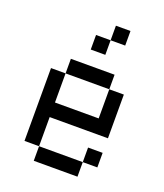

<svg xmlns="http://www.w3.org/2000/svg" viewBox="-156 -971 919 1075"><g transform="rotate(20 304.0 -434.0)"><path d="M347.2 -868.1H434V-781.2H347.2ZM260.4 -781.2H347.2V-694.4H260.4ZM173.6 -520.8V-607.6H434V-520.8ZM173.6 0V-86.8H434V0ZM434 -520.8H520.8V-260.4H173.6V-86.8H86.8V-520.8H173.6V-347.2H434ZM520.8 -86.8H434V-173.6H520.8Z"/></g></svg>

Font: 8-bit Operator+
Style: Regular
Weight: 400
Designer: GrandChaos9000
Foundry: Grand Chaos Productions
Version: Version 1.2.0 - April 24, 2014